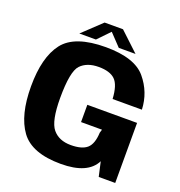

<svg xmlns="http://www.w3.org/2000/svg" viewBox="-143 -925 985 1050"><g transform="rotate(20 350.0 -400.0)"><path d="M325.5 4Q482 4 526.5 -84.5L545.5 0H641.5V-349.5H352V-249H474L468 -229.5Q465 -163 435.5 -137.2Q406 -111.5 341.5 -111.5Q272.5 -111.5 236 -155.5Q199.5 -199.5 199.5 -334Q199.5 -489 236 -527.2Q272.5 -565.5 340.5 -565.5Q406 -565.5 436.2 -536.2Q466.5 -507 471 -426.5H641.5Q637.5 -526.5 573 -603.5Q508.5 -680.5 340.5 -680.5Q160 -680.5 94 -595Q28 -509.5 28 -339.5Q28 -172 92.2 -84Q156.5 4 325.5 4ZM177.5 -701H274L341 -770.5L407 -701H504.5L394 -804.5H287Z"/></g></svg>

Font: Anybody UltraCondensed Thin
Style: Bold
Weight: 700
Version: Version 1.111